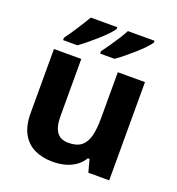

<svg xmlns="http://www.w3.org/2000/svg" viewBox="-139 -879 927 1003"><g transform="rotate(20 325.0 -378.0)"><path d="M576 -546V0H460L441 -70H432Q415 -42 388.5 -24Q362 -6 330.5 2Q299 10 264 10Q206 10 162.5 -11Q119 -32 94.5 -76Q70 -120 70 -190V-546H222V-228Q222 -170 242.5 -140.5Q263 -111 308 -111Q354 -111 379.5 -131.5Q405 -152 415 -192Q425 -232 425 -290V-546ZM549 -756Q541 -743 522 -723Q503 -703 478 -681Q453 -659 428.5 -639Q404 -619 385 -606H305V-619Q319 -638 337 -664Q355 -690 372.5 -717Q390 -744 401 -766H549ZM342 -756Q334 -743 315 -723Q296 -703 271 -681Q246 -659 221.5 -639Q197 -619 179 -606H99V-619Q113 -638 130.5 -664Q148 -690 165 -717Q182 -744 195 -766H342Z"/></g></svg>

Font: Noto Sans Lao
Style: Bold
Weight: 700
Designer: Monotype Design Team
Foundry: Monotype Imaging Inc.
Version: Version 2.003